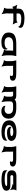

<svg xmlns="http://www.w3.org/2000/svg" viewBox="1228 -1614 387 2884"><g transform="rotate(90 1422.0 -171.5)"><path d="M182 -226V-257Q182 -297 260 -297Q370 -297 380 -251Q398 -264 398 -285Q398 -315 356 -330Q314 -345 256 -345Q110 -345 110 -261V-226Q78 -228 50 -237Q76 -197 81 -161Q95 -174 110 -177V-161V-85Q108 -58 95 -40Q111 -39 143 -27Q168 -19 193 0Q182 -44 181 -74Q181 -154 182 -161V-178H287Q317 -178 348 -168Q323 -205 317 -243Q300 -226 275 -226Z M811 -149V-72Q811 -51 822 2Q800 -14 772 -25Q748 -35 724 -38Q739 -58 739 -83V-136L741 -175H643Q540 -175 539 -106Q541 -46 625 -46Q703 -48 713 -94Q724 -81 724 -62Q724 0 610 2Q550 1 509 -26Q468 -53 468 -106Q468 -173 512 -197.5Q556 -222 635 -222H822Q811 -169 811 -149Z M898 -135V-148Q897 -178 886 -222H1057H1073Q1192 -224 1192 -171Q1192 -126 1130 -126Q1116 -126 1111 -127Q1121 -137 1121 -151Q1121 -174 1089 -174H1057H1008H967Q969 -152 969 -135V-71Q969 -51 980 2Q933 -31 882 -37Q898 -56 898 -84Z M1276 -222H1404Q1464 -222 1475 -197Q1495 -222 1548 -222H1607Q1762 -222 1762 -106Q1762 -57 1731.5 -27.5Q1701 2 1653 2Q1613 2 1589 -15.5Q1565 -33 1570 -62Q1586 -46 1630 -46Q1653 -46 1671.5 -62.5Q1690 -79 1690 -105Q1690 -174 1605 -174H1556Q1529 -174 1515.5 -163.5Q1502 -153 1503 -134V-72Q1503 -51 1514 2Q1467 -32 1416 -38Q1432 -57 1432 -85V-141Q1432 -174 1404 -175L1357 -174Q1359 -154 1359 -136V-72Q1359 -44 1370 2Q1323 -32 1272 -38Q1287 -58 1287 -85V-149Q1287 -178 1276 -222Z M1858 -109Q1858 -141 1887.5 -159Q1917 -177 1961 -177Q1988 -177 2006 -170Q2024 -162 2024 -153Q2025 -148 2020.5 -144Q2016 -140 2007 -137Q1987 -131 1962 -131Q1895 -131 1888 -150Q1884 -143 1884 -132Q1885 -112 1907 -97.5Q1929 -83 1968 -83Q2096 -83 2096 -149Q2096 -180 2066 -202Q2034 -225 1961 -225Q1787 -225 1787 -116Q1787 -59 1832.5 -29.5Q1878 0 1960 0Q2057 0 2083 -36Q2096 -56 2093 -87Q2051 -48 1975 -48Q1928 -48 1893.5 -64Q1859 -80 1858 -109Z M2187 -135V-148Q2186 -178 2175 -222H2346H2362Q2481 -224 2481 -171Q2481 -126 2419 -126Q2405 -126 2400 -127Q2410 -137 2410 -151Q2410 -174 2378 -174H2346H2297H2256Q2258 -152 2258 -135V-71Q2258 -51 2269 2Q2222 -31 2171 -37Q2187 -56 2187 -84Z M2678 -176H2754Q2752 -167 2741 -165Q2795 -163 2837 -127Q2826 -157 2826 -180Q2826 -203 2841 -224H2625Q2538 -224 2538 -155Q2538 -87 2616 -85H2750H2754Q2772 -85 2772 -76Q2772 -48 2672 -48Q2556 -48 2545 -89Q2536 -77 2536 -62Q2536 -46 2546 -32Q2570 0 2691 0Q2759 0 2801.5 -18.5Q2844 -37 2844 -72Q2844 -103 2824 -118Q2804 -133 2772 -133H2635Q2610 -133 2610 -156Q2610 -176 2638 -176Z"/></g></svg>

Font: RIT Indira
Style: Bold
Weight: 700
Designer: Sudheer S
Version: 0.9